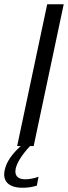

<svg xmlns="http://www.w3.org/2000/svg" viewBox="-21 -690 321 907"><path d="M202 -670 60 0H77C35 38 10 75 2 110C-12 167 21 197 86 197C107 197 131 194 153 187L161 145C140 153 116 157 98 157C61 157 47 138 53 107C60 76 85 38 121 0H138L280 -670Z"/></svg>

Font: LT Wave Light
Style: Italic
Weight: 300
Designer: Daniel Lyons
Version: Version 2.5 (Glyphs App)